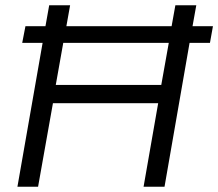

<svg xmlns="http://www.w3.org/2000/svg" viewBox="-20 -706 825 726"><path d="M45.9 0 141.1 -543.9H64L76.2 -606.9H151.9L166 -686H245.1L231 -606.9H628.9L643.1 -686H722.2L708 -606.9H785.2L773.9 -543.9H696.8L602.1 0H522.9L578.1 -315.9H180.2L124 0ZM190.9 -384.8H589.8L618.2 -543.9H219.2Z"/></svg>

Font: Archivo Light
Style: Italic
Weight: 300
Italic angle: -10°
Designer: Hector Gatti
Foundry: Omnibus-Type
Version: Version 2.001